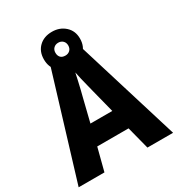

<svg xmlns="http://www.w3.org/2000/svg" viewBox="-204 -1010 1056 1141"><g transform="rotate(-30 324.0 -440.0)"><path d="M472 0 432 -155H217L177 0H0L218 -716H428L648 0ZM360 -450Q355 -471 348 -498Q341 -525 334.5 -552.5Q328 -580 324 -601Q320 -581 313.5 -552.5Q307 -524 300.5 -496.5Q294 -469 289 -451L250 -293H400ZM324 -642Q269 -642 235 -674.5Q201 -707 201 -761Q201 -815 235 -847.5Q269 -880 324 -880Q377 -880 413 -847.5Q449 -815 449 -762Q449 -708 413.5 -675Q378 -642 324 -642ZM324 -717Q343 -717 355.5 -729Q368 -741 368 -761Q368 -781 355.5 -793Q343 -805 324 -805Q305 -805 292.5 -793Q280 -781 280 -761Q280 -741 291 -729Q302 -717 324 -717Z"/></g></svg>

Font: Noto Sans Sinhala SemiCondensed ExtraBold
Style: Regular
Weight: 800
Width: 4
Designer: Jelle Bosma - Monotype Design Team
Foundry: Monotype Imaging Inc.
Version: Version 2.006; ttfautohint (v1.8.4.7-5d5b)